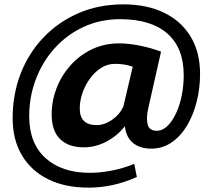

<svg xmlns="http://www.w3.org/2000/svg" viewBox="-20 -740 964 881"><path d="M386 121Q279 121 201 82.5Q123 44 80.5 -27.5Q38 -99 38 -198Q38 -307 74.5 -401.5Q111 -496 179 -567.5Q247 -639 340 -679.5Q433 -720 546 -720Q653 -720 732 -682Q811 -644 854.5 -572.5Q898 -501 898 -401Q898 -335 882.5 -273.5Q867 -212 838 -163.5Q809 -115 767.5 -86.5Q726 -58 674 -58Q623 -58 591 -83.5Q559 -109 553 -161Q521 -119 470.5 -91.5Q420 -64 364 -64Q294 -64 255.5 -102Q217 -140 217 -215Q217 -276 239 -334Q261 -392 302.5 -439Q344 -486 401 -513.5Q458 -541 527 -541Q570 -541 622 -530.5Q674 -520 719 -503L660 -242Q650 -197 657.5 -168.5Q665 -140 699 -140Q726 -140 748.5 -162Q771 -184 788 -220.5Q805 -257 814 -302.5Q823 -348 823 -395Q823 -520 748 -586Q673 -652 531 -652Q440 -652 363.5 -616.5Q287 -581 231 -519Q175 -457 144.5 -376.5Q114 -296 114 -207Q114 -82 189 -14.5Q264 53 392 53Q439 53 491.5 43Q544 33 596 12L608 72Q500 121 386 121ZM423 -166Q459 -166 494 -190Q529 -214 546 -251L589 -434Q568 -441 549.5 -444Q531 -447 507 -447Q474 -447 445 -429Q416 -411 393.5 -380.5Q371 -350 358.5 -314Q346 -278 346 -242Q346 -166 423 -166Z"/></svg>

Font: Georama Extended SemiBold
Style: Italic
Weight: 600
Width: 7
Italic angle: -9°
Designer: Jean-Baptiste Levee
Foundry: Production Type
Version: Version 1.000